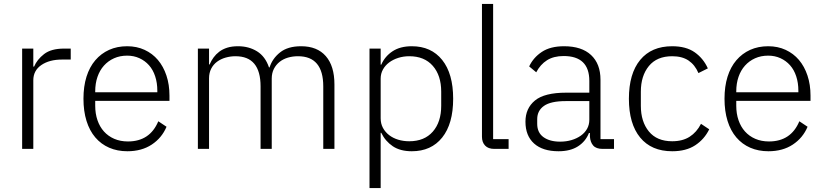

<svg xmlns="http://www.w3.org/2000/svg" viewBox="-20 -760 4209 980"><path d="M93 0V-512H150V-420H154Q169 -456 205 -484Q241 -512 307 -512H341V-456H296Q232 -456 191 -428Q150 -400 150 -350V0Z M630 12Q579 12 537.5 -6Q496 -24 466.5 -58.5Q437 -93 421.5 -143Q406 -193 406 -256Q406 -319 421.5 -368.5Q437 -418 466.5 -452.5Q496 -487 537 -505.5Q578 -524 629 -524Q678 -524 718 -505.5Q758 -487 786 -454Q814 -421 829.5 -374.5Q845 -328 845 -272V-245H466V-220Q466 -180 477.5 -146.5Q489 -113 510.5 -89Q532 -65 563 -51.5Q594 -38 633 -38Q745 -38 788 -141L830 -113Q806 -56 754.5 -22Q703 12 630 12ZM629 -476Q592 -476 562 -462.5Q532 -449 510.5 -425Q489 -401 477.5 -367.5Q466 -334 466 -294V-289H783V-297Q783 -337 772 -370.5Q761 -404 740.5 -427Q720 -450 691.5 -463Q663 -476 629 -476Z M990 0V-512H1047V-431H1050Q1058 -450 1070 -466.5Q1082 -483 1099 -496Q1116 -509 1139.5 -516.5Q1163 -524 1195 -524Q1250 -524 1292 -498Q1334 -472 1353 -416H1356Q1370 -461 1409.5 -492.5Q1449 -524 1517 -524Q1599 -524 1643 -473.5Q1687 -423 1687 -329V0H1630V-319Q1630 -473 1501 -473Q1474 -473 1450 -466Q1426 -459 1407.5 -444.5Q1389 -430 1378 -408.5Q1367 -387 1367 -359V0H1310V-319Q1310 -473 1182 -473Q1156 -473 1131.5 -466Q1107 -459 1088 -445Q1069 -431 1058 -409.5Q1047 -388 1047 -360V0Z M1866 -512H1923V-430H1926Q1945 -473 1984 -498.5Q2023 -524 2082 -524Q2181 -524 2237 -454Q2293 -384 2293 -256Q2293 -128 2237 -58Q2181 12 2082 12Q2023 12 1985 -13.5Q1947 -39 1926 -82H1923V200H1866ZM2069 -39Q2146 -39 2189 -88Q2232 -137 2232 -220V-292Q2232 -375 2189 -424Q2146 -473 2069 -473Q2039 -473 2012.5 -464.5Q1986 -456 1966 -441Q1946 -426 1934.5 -405Q1923 -384 1923 -359V-156Q1923 -129 1934.5 -107.5Q1946 -86 1966 -70.5Q1986 -55 2012.5 -47Q2039 -39 2069 -39Z M2503 0Q2472 0 2456 -17Q2440 -34 2440 -62V-740H2497V-50H2576V0Z M3056 0Q3023 0 3008 -17Q2993 -34 2991 -63V-81H2986Q2969 -38 2930 -13Q2891 12 2831 12Q2750 12 2706 -27.5Q2662 -67 2662 -139Q2662 -207 2710.5 -247Q2759 -287 2870 -287H2988V-347Q2988 -474 2857 -474Q2806 -474 2772 -452.5Q2738 -431 2717 -391L2681 -421Q2702 -466 2745.5 -495Q2789 -524 2859 -524Q2949 -524 2997 -479Q3045 -434 3045 -353V-50H3114V0ZM2839 -37Q2870 -37 2897 -45Q2924 -53 2944.5 -67.5Q2965 -82 2976.5 -102.5Q2988 -123 2988 -149V-244H2868Q2791 -244 2756.5 -219.5Q2722 -195 2722 -152V-128Q2722 -83 2754 -60Q2786 -37 2839 -37Z M3411 12Q3305 12 3247.5 -58Q3190 -128 3190 -256Q3190 -384 3247.5 -454Q3305 -524 3411 -524Q3482 -524 3526 -493Q3570 -462 3593 -411L3545 -387Q3527 -429 3494.5 -451Q3462 -473 3411 -473Q3333 -473 3292 -423Q3251 -373 3251 -292V-220Q3251 -139 3292 -89Q3333 -39 3411 -39Q3464 -39 3500 -62Q3536 -85 3558 -128L3600 -100Q3575 -49 3528.5 -18.5Q3482 12 3411 12Z M3902 12Q3851 12 3809.5 -6Q3768 -24 3738.5 -58.5Q3709 -93 3693.5 -143Q3678 -193 3678 -256Q3678 -319 3693.5 -368.5Q3709 -418 3738.5 -452.5Q3768 -487 3809 -505.5Q3850 -524 3901 -524Q3950 -524 3990 -505.5Q4030 -487 4058 -454Q4086 -421 4101.5 -374.5Q4117 -328 4117 -272V-245H3738V-220Q3738 -180 3749.5 -146.5Q3761 -113 3782.5 -89Q3804 -65 3835 -51.5Q3866 -38 3905 -38Q4017 -38 4060 -141L4102 -113Q4078 -56 4026.5 -22Q3975 12 3902 12ZM3901 -476Q3864 -476 3834 -462.5Q3804 -449 3782.5 -425Q3761 -401 3749.5 -367.5Q3738 -334 3738 -294V-289H4055V-297Q4055 -337 4044 -370.5Q4033 -404 4012.5 -427Q3992 -450 3963.5 -463Q3935 -476 3901 -476Z"/></svg>

Font: IBM Plex Sans Thai Light
Style: Regular
Weight: 300
Designer: Mike Abbink, Paul van der Laan, Pieter van Rosmalen, Ben Mitchell, Mark Frömberg
Foundry: Bold Monday
Version: Version 1.2